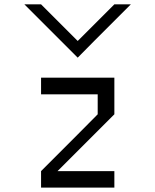

<svg xmlns="http://www.w3.org/2000/svg" viewBox="-20 -853 707 873"><path d="M500 0H166.7V-75Q265.8 -175 333.3 -241.7L424.2 -333.3V-424.2H166.7V-500H500V-333.3L241.7 -75H500ZM333.3 -590.8 90.8 -833.3H166.7L333.3 -666.7L500 -833.3H575Q507.5 -765 408.3 -666.7Z"/></svg>

Font: 0xA000-Squareish-Mono
Style: Squareish-Mono
Weight: 400
Version: Version 0.1